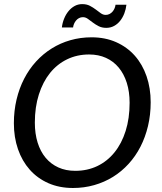

<svg xmlns="http://www.w3.org/2000/svg" viewBox="-20 -907 787 934"><path d="M47.5 0ZM713 -409.5Q713 -349 700 -294.2Q687 -239.5 663.2 -193.2Q639.5 -147 605.5 -109.8Q571.5 -72.5 529.5 -46.5Q487.5 -20.5 438.2 -6.5Q389 7.5 335 7.5Q268.5 7.5 215.2 -16Q162 -39.5 124.8 -81.5Q87.5 -123.5 67.5 -181.2Q47.5 -239 47.5 -307.5Q47.5 -368 60.5 -422.8Q73.5 -477.5 97.5 -524Q121.5 -570.5 155.5 -607.8Q189.5 -645 231.5 -671.2Q273.5 -697.5 322.5 -711.5Q371.5 -725.5 425.5 -725.5Q492 -725.5 545.2 -701.8Q598.5 -678 635.8 -636Q673 -594 693 -536Q713 -478 713 -409.5ZM610.5 -407Q610.5 -460.5 596.8 -504Q583 -547.5 557.5 -578.2Q532 -609 495.5 -625.5Q459 -642 413.5 -642Q355 -642 306.5 -618.5Q258 -595 223.2 -551.8Q188.5 -508.5 169 -447.2Q149.5 -386 149.5 -310.5Q149.5 -257 163 -213.5Q176.5 -170 202 -139.5Q227.5 -109 263.8 -92.5Q300 -76 346 -76Q405 -76 453.5 -99.2Q502 -122.5 537 -165.8Q572 -209 591.2 -270Q610.5 -331 610.5 -407ZM494 -834.5Q504.5 -834.5 513 -839Q521.5 -843.5 527.5 -850.5Q533.5 -857.5 537.2 -866.2Q541 -875 542 -884H595Q592.5 -862 584.8 -841.8Q577 -821.5 564.5 -805.8Q552 -790 535 -780.8Q518 -771.5 497 -771.5Q476 -771.5 460.2 -779.5Q444.5 -787.5 431.8 -797.2Q419 -807 407.5 -815.2Q396 -823.5 383.5 -823.5Q373 -823.5 364.5 -819Q356 -814.5 350 -807.2Q344 -800 340.2 -791.2Q336.5 -782.5 335.5 -773.5H281Q283.5 -795.5 291.8 -816Q300 -836.5 312.8 -852.2Q325.5 -868 342.5 -877.5Q359.5 -887 380 -887Q401.5 -887 417.2 -878.8Q433 -870.5 445.8 -860.8Q458.5 -851 470 -842.8Q481.5 -834.5 494 -834.5Z"/></svg>

Font: Lato Medium
Style: Italic
Weight: 500
Italic angle: -7°
Designer: Lukasz Dziedzic
Foundry: tyPoland Lukasz Dziedzic
Version: Version 2.006; 2014-01-15